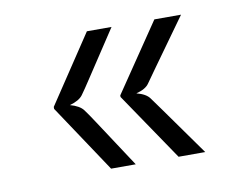

<svg xmlns="http://www.w3.org/2000/svg" viewBox="-49 -510 598 468"><g transform="rotate(-10 250.0 -276.0)"><path d="M358.5 -106.5 244.5 -274.5V-278.5L358.5 -446.5H424.5L340.5 -329.5Q324.5 -307.5 316 -295Q307.5 -282.5 284 -276.5Q307.5 -270.5 316.2 -258.2Q325 -246 340.5 -224.5L424.5 -106.5ZM191.5 -106.5 80 -274V-279L191.5 -446.5H252.5L176 -330.5Q161 -307.5 152 -295.2Q143 -283 119.5 -276.5Q143 -270 152 -258Q161 -246 176 -223L252.5 -106.5Z"/></g></svg>

Font: Spline Sans Light
Style: Regular
Weight: 300
Designer: Eben Sorkin, Mirko Velimirovic
Foundry: Sorkin Type
Version: Version 1.000; ttfautohint (v1.8.3)